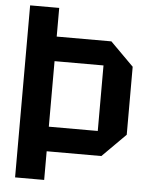

<svg xmlns="http://www.w3.org/2000/svg" viewBox="-57 -747 734 934"><g transform="rotate(5 310.0 -280.0)"><path d="M52 140V-700H194V-560H461L575 -446V-114L461 0H194V140ZM194 -120H433V-440H194Z"/></g></svg>

Font: Tektur SemiBold
Style: Regular
Weight: 600
Designer: Adam Jagosz
Foundry: Adam Jagosz
Version: Version 1.005;gftools[0.9.30]